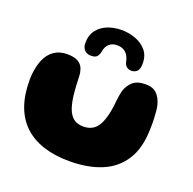

<svg xmlns="http://www.w3.org/2000/svg" viewBox="-125 -798 967 962"><g transform="rotate(20 358.5 -317.0)"><path d="M341.5 36.5Q262.5 36.5 201.8 16.5Q141 -3.5 99.8 -42.5Q58.5 -81.5 37.2 -140Q16 -198.5 16 -276Q16 -296.5 18.2 -316Q20.5 -335.5 25 -353.5Q29.5 -371.5 35.5 -386.5Q51.5 -424 80.2 -444Q109 -464 149.5 -464Q189.5 -464 209.2 -451.2Q229 -438.5 235.8 -419.8Q242.5 -401 243 -383Q244 -371 244.2 -358.8Q244.5 -346.5 245.2 -334.5Q246 -322.5 246.8 -311.2Q247.5 -300 248.5 -290.5Q253 -245 264 -213.8Q275 -182.5 295.2 -166.5Q315.5 -150.5 348 -150.5Q377 -150.5 397.5 -163Q418 -175.5 431.2 -202Q444.5 -228.5 452.5 -269Q455.5 -283.5 457.2 -297.8Q459 -312 460.2 -326Q461.5 -340 463.8 -354.2Q466 -368.5 469.5 -382.5Q479.5 -415.5 503 -436Q526.5 -456.5 571.5 -456.5Q610.5 -456.5 631.2 -435.2Q652 -414 661 -378Q664 -363.5 665.5 -347.8Q667 -332 667.8 -315.5Q668.5 -299 668.8 -282Q669 -265 668 -248Q665.5 -149 624.8 -86Q584 -23 511.8 6.8Q439.5 36.5 341.5 36.5ZM262.5 -497Q241 -497 228 -510.8Q215 -524.5 215 -546.5Q215 -589.5 236 -617Q257 -644.5 291.2 -657.8Q325.5 -671 364.5 -671Q402.5 -671 438.2 -658.2Q474 -645.5 497.2 -618.5Q520.5 -591.5 520.5 -549Q520.5 -518.5 508.5 -507Q496.5 -495.5 479 -495.5Q464 -495.5 453.8 -503.5Q443.5 -511.5 439.5 -529Q434.5 -551 425 -564.8Q415.5 -578.5 401.5 -585Q387.5 -591.5 368 -591.5Q345 -591.5 328.2 -577.5Q311.5 -563.5 307 -535.5Q304 -518.5 295 -507.8Q286 -497 262.5 -497Z"/></g></svg>

Font: Gluten
Style: Bold
Weight: 700
Designer: Tyler Finck
Foundry: Etcetera Type Company
Version: Version 1.204